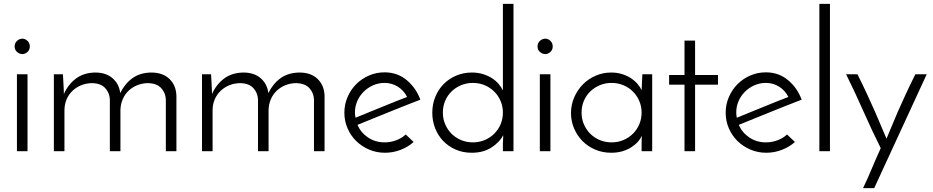

<svg xmlns="http://www.w3.org/2000/svg" viewBox="-20 -786 4852 998"><path d="M56 -545Q56 -562 68.5 -573.5Q81 -585 96 -585Q111 -585 123 -573.5Q135 -562 135 -545Q135 -527 123 -516Q111 -505 96 -505Q81 -505 68.5 -516Q56 -527 56 -545ZM123 0H68V-400H123Z M260 -400H307Q308 -391 308.5 -376.5Q309 -362 310 -346.5Q311 -331 311.5 -317.5Q312 -304 312 -297Q334 -347 374.5 -377.5Q415 -408 475 -409Q531 -409 565 -379.5Q599 -350 605 -302Q628 -350 667.5 -379Q707 -408 766 -409Q826 -409 860.5 -376Q895 -343 897 -289V0H842V-270Q840 -304 818 -328Q796 -352 752 -354Q721 -354 694.5 -343.5Q668 -333 648.5 -314.5Q629 -296 618 -270.5Q607 -245 606 -215V0H551V-270Q549 -304 527 -328Q505 -352 462 -354Q430 -354 403.5 -343.5Q377 -333 357 -314Q337 -295 326 -269Q315 -243 315 -212V0H260Z M1030 -400H1077Q1078 -391 1078.5 -376.5Q1079 -362 1080 -346.5Q1081 -331 1081.5 -317.5Q1082 -304 1082 -297Q1104 -347 1144.5 -377.5Q1185 -408 1245 -409Q1301 -409 1335 -379.5Q1369 -350 1375 -302Q1398 -350 1437.5 -379Q1477 -408 1536 -409Q1596 -409 1630.5 -376Q1665 -343 1667 -289V0H1612V-270Q1610 -304 1588 -328Q1566 -352 1522 -354Q1491 -354 1464.5 -343.5Q1438 -333 1418.5 -314.5Q1399 -296 1388 -270.5Q1377 -245 1376 -215V0H1321V-270Q1319 -304 1297 -328Q1275 -352 1232 -354Q1200 -354 1173.5 -343.5Q1147 -333 1127 -314Q1107 -295 1096 -269Q1085 -243 1085 -212V0H1030Z M2130 -48Q2101 -22 2062 -7Q2023 8 1981 8Q1937 8 1898.5 -8.5Q1860 -25 1831.5 -53Q1803 -81 1786.5 -119Q1770 -157 1770 -200Q1770 -243 1786.5 -281.5Q1803 -320 1831.5 -348.5Q1860 -377 1898 -393.5Q1936 -410 1979 -410Q2045 -410 2093.5 -370Q2142 -330 2165 -268Q2131 -255 2089.5 -238.5Q2048 -222 2004.5 -204.5Q1961 -187 1918 -169.5Q1875 -152 1838 -137Q1856 -96 1893.5 -71Q1931 -46 1979 -46Q2011 -46 2040 -57Q2069 -68 2089 -87ZM2096 -282Q2079 -316 2048 -335.5Q2017 -355 1979 -355Q1947 -355 1919 -342.5Q1891 -330 1870 -309Q1849 -288 1837 -260.5Q1825 -233 1825 -202Q1825 -186 1828 -174Q1859 -187 1894 -201Q1929 -215 1964 -229.5Q1999 -244 2033 -257.5Q2067 -271 2096 -282Z M2227 -200Q2227 -245 2243 -283.5Q2259 -322 2286.5 -349.5Q2314 -377 2351.5 -393Q2389 -409 2433 -409Q2464 -409 2490 -401Q2516 -393 2536.5 -380Q2557 -367 2571.5 -350Q2586 -333 2594 -316V-766H2649V0H2594V-41Q2594 -52 2595 -62.5Q2596 -73 2596 -83Q2576 -46 2534 -19Q2492 8 2432 8Q2386 8 2348.5 -8.5Q2311 -25 2284 -53Q2257 -81 2242 -119Q2227 -157 2227 -200ZM2282 -201Q2282 -168 2294 -140Q2306 -112 2327 -91Q2348 -70 2376.5 -58Q2405 -46 2438 -46Q2471 -46 2499.5 -58Q2528 -70 2549 -91Q2570 -112 2582 -140Q2594 -168 2594 -201Q2594 -233 2582 -261Q2570 -289 2549 -310Q2528 -331 2499.5 -343Q2471 -355 2438 -355Q2405 -355 2376.5 -343Q2348 -331 2327 -310.5Q2306 -290 2294 -262Q2282 -234 2282 -201Z M2774 -545Q2774 -562 2786.5 -573.5Q2799 -585 2814 -585Q2829 -585 2841 -573.5Q2853 -562 2853 -545Q2853 -527 2841 -516Q2829 -505 2814 -505Q2799 -505 2786.5 -516Q2774 -527 2774 -545ZM2841 0H2786V-400H2841Z M2948 -198Q2948 -241 2964.5 -279.5Q2981 -318 3009.5 -347Q3038 -376 3076 -392.5Q3114 -409 3157 -409Q3187 -409 3213 -401Q3239 -393 3259.5 -379.5Q3280 -366 3294 -349.5Q3308 -333 3315 -317L3319 -400H3370V0H3315V-41Q3315 -52 3315.5 -62Q3316 -72 3316 -81Q3309 -64 3295 -48.5Q3281 -33 3260.5 -20Q3240 -7 3214 0.5Q3188 8 3157 8Q3112 8 3073.5 -8.5Q3035 -25 3007.5 -53Q2980 -81 2964 -118.5Q2948 -156 2948 -198ZM3003 -201Q3003 -168 3015 -140Q3027 -112 3048 -91Q3069 -70 3097.5 -58Q3126 -46 3159 -46Q3192 -46 3220.5 -58Q3249 -70 3270 -91Q3291 -112 3303 -140Q3315 -168 3315 -201Q3315 -233 3303 -261Q3291 -289 3270 -310Q3249 -331 3220.5 -343Q3192 -355 3159 -355Q3126 -355 3097.5 -343Q3069 -331 3048 -310.5Q3027 -290 3015 -262Q3003 -234 3003 -201Z M3538 -575H3593V-396H3712V-346H3593V0H3538V-346H3458V-396H3538Z M4112 -48Q4083 -22 4044 -7Q4005 8 3963 8Q3919 8 3880.5 -8.5Q3842 -25 3813.5 -53Q3785 -81 3768.5 -119Q3752 -157 3752 -200Q3752 -243 3768.5 -281.5Q3785 -320 3813.5 -348.5Q3842 -377 3880 -393.5Q3918 -410 3961 -410Q4027 -410 4075.5 -370Q4124 -330 4147 -268Q4113 -255 4071.5 -238.5Q4030 -222 3986.5 -204.5Q3943 -187 3900 -169.5Q3857 -152 3820 -137Q3838 -96 3875.5 -71Q3913 -46 3961 -46Q3993 -46 4022 -57Q4051 -68 4071 -87ZM4078 -282Q4061 -316 4030 -335.5Q3999 -355 3961 -355Q3929 -355 3901 -342.5Q3873 -330 3852 -309Q3831 -288 3819 -260.5Q3807 -233 3807 -202Q3807 -186 3810 -174Q3841 -187 3876 -201Q3911 -215 3946 -229.5Q3981 -244 4015 -257.5Q4049 -271 4078 -282Z M4294 0H4239V-766H4294Z M4524 192H4466Q4479 165 4489.5 141.5Q4500 118 4510 94Q4520 70 4531.5 43.5Q4543 17 4558 -16Q4512 -108 4468 -207.5Q4424 -307 4378 -400H4437Q4467 -340 4489 -292Q4511 -244 4528.5 -204.5Q4546 -165 4560 -131Q4574 -97 4588 -65Q4602 -97 4615.5 -131Q4629 -165 4646.5 -204.5Q4664 -244 4686 -292Q4708 -340 4738 -400H4797Z"/></svg>

Font: Josefin Sans
Style: Regular
Weight: 400
Designer: Santiago Orozco
Foundry: Typemade
Version: Version 1.0